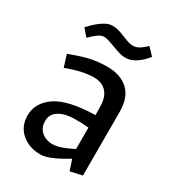

<svg xmlns="http://www.w3.org/2000/svg" viewBox="-159 -725 759 833"><g transform="rotate(30 220.5 -309.0)"><path d="M168.2 13.3Q113.1 13.3 75.4 -19.2Q37.7 -51.8 37.7 -106.2Q37.7 -169 96.7 -209.9Q155.6 -250.8 292.4 -254.2Q292.1 -266.8 292 -279.3Q291.8 -291.8 291.3 -304.2Q289.5 -346.6 267 -369.7Q244.5 -392.7 206 -392.7Q175.9 -392.7 140.3 -384.5Q104.7 -376.2 70.5 -362.5L51.7 -422.5Q98.8 -440.5 140.2 -451.2Q181.7 -461.8 233.3 -461.8Q299.4 -461.8 337.8 -426.3Q376.3 -390.7 376.3 -317.1V0L317 13.3L299.4 -39.6Q282.1 -29.1 259 -16.5Q235.9 -3.9 212.4 4.7Q188.9 13.3 168.2 13.3ZM191.2 -51.4Q213.7 -51.4 238.7 -60.6Q263.6 -69.9 292.9 -84.5V-191.9Q276.2 -193.6 258.6 -194.1Q240.9 -194.6 221.8 -194.6Q176.5 -194.6 146.1 -176.3Q115.7 -158.1 115.7 -123.3Q115.7 -97.9 127.5 -81.9Q139.3 -65.8 156.9 -58.6Q174.4 -51.4 191.2 -51.4ZM345.1 -631 378.4 -595.7Q370.7 -585.6 360 -574.6Q349.4 -563.6 336.3 -554.4Q323.2 -545.2 308.7 -539.7Q294.3 -534.3 278.3 -534.3Q260.3 -534.3 236.5 -542.8Q212.7 -551.3 190.5 -559.3Q168.4 -567.3 155.4 -567.3Q142.4 -567.3 128.4 -557.6Q114.4 -548 103.9 -537.7Q93.4 -527.5 90.4 -525L60.1 -560.2Q67 -567.8 78.1 -578.9Q89.3 -589.9 103.1 -600.9Q116.9 -611.9 132.2 -619.5Q147.5 -627.1 163.5 -627.1Q184.8 -627.1 206.2 -619.3Q227.6 -611.6 246.9 -603.7Q266.2 -595.8 280.2 -595.8Q300.2 -595.8 316.5 -607.2Q332.8 -618.7 345.1 -631Z"/></g></svg>

Font: Ancizar Sans Thin
Style: Regular
Weight: 100
Designer: Cesar Puertas, Viviana Monsalve, Julian Moncada, Julian Prieto, Jose Castro, Mariel Hernandez, Felipe Aragon, Sara Alarc
Version: Version 8.100